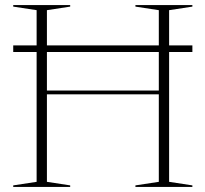

<svg xmlns="http://www.w3.org/2000/svg" viewBox="-20 -735 808 755"><path d="M164.5 -20 256 -6V0H32V-6L124 -20V-530.5H32V-556.5H124V-695L32 -709V-715H256V-709L164.5 -695V-556.5H604.5V-695L512.5 -709V-715H736.5V-709L645 -695V-556.5H736.5V-530.5H645V-20L736.5 -6V0H512.5V-6L604.5 -20V-364H164.5ZM164.5 -379H604.5V-530.5H164.5Z"/></svg>

Font: Newsreader 72pt ExtraLight
Style: Regular
Weight: 275
Designer: Hugues Gentile
Foundry: Production Type
Version: Version 1.003; ttfautohint (v1.8.3)